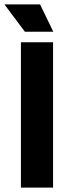

<svg xmlns="http://www.w3.org/2000/svg" viewBox="-52 -852 304 872"><path d="M43 0V-660H189V0ZM61 -708 -32 -832H130L190 -708Z"/></svg>

Font: Bricolage Grotesque 96pt Bricolage Grotesque 48pt Regular
Style: Bold
Weight: 700
Designer: Mathieu Triay
Foundry: Atelier Triay
Version: Version 1.001; ttfautohint (v1.8.4.7-5d5b);gftools[0.9.33.de